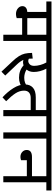

<svg xmlns="http://www.w3.org/2000/svg" viewBox="894 -1600 712 2579"><g transform="rotate(90 1249.5 -311.0)"><path d="M619 -578H510V0H427V-253H204V-180Q177 -170 149 -170Q104 -170 73.5 -195.5Q43 -221 43 -256Q43 -285 63 -302.5Q83 -320 121 -322V-578H-20V-647H619ZM427 -578H204V-322H427Z M796 -265Q780 -265 765 -270Q780 -232 825 -184L975 -26L923 25L790 -117Q740 -169 715 -209.5Q690 -250 681 -289Q672 -328 671 -386L747 -395Q747 -374 749 -344Q761 -335 780 -335Q803 -335 824 -354.5Q845 -374 845 -414Q845 -453 833 -497Q821 -541 800 -578H599V-647H1032V-578H883Q927 -493 927 -409Q927 -351 895 -312Q919 -297 947.5 -289Q976 -281 1005 -281Q1080 -281 1126 -327L1152 -264Q1124 -240 1085.5 -225.5Q1047 -211 1005 -211Q956 -211 915.5 -225.5Q875 -240 838 -272Q818 -265 796 -265Z M1630 -578H1521V0H1439V-368H1276Q1229 -368 1203.5 -345Q1178 -322 1178 -279Q1178 -219 1214 -163.5Q1250 -108 1320 -38L1268 11Q1195 -55 1145 -134.5Q1095 -214 1095 -291Q1095 -358 1137.5 -397Q1180 -436 1269 -436H1439V-578H1012V-647H1630Z M1932 -578H1822V0H1739V-578H1610V-647H1932Z M2519 -578H2409V0H2327V-316H2112V-238Q2088 -230 2068 -230Q2028 -230 2001.5 -254.5Q1975 -279 1975 -314Q1975 -385 2070 -385H2327V-578H1912V-647H2519Z"/></g></svg>

Font: Martel Sans
Style: Regular
Weight: 400
Designer: Dan Reynolds and Mathieu Réguer
Foundry: Dan Reynolds and Mathieu Réguer
Version: Version 1.002; ttfautohint (v1.1) -l 5 -r 5 -G 72 -x 0 -D la